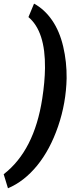

<svg xmlns="http://www.w3.org/2000/svg" viewBox="-71 -809 437 1053"><path d="M-27.3 223.6 -50.8 146.5Q116.7 17.1 160.6 -267.6Q174.8 -358.9 175.8 -436Q178.2 -636.7 85 -715.3L115.7 -789.1Q173.3 -757.8 214.6 -698Q255.9 -638.2 275.6 -553.7Q295.4 -469.2 294.4 -379.9Q291.5 -244.1 247.6 -116Q203.6 12.2 132.6 99.1Q61.5 186 -27.3 223.6Z"/></svg>

Font: TypoPRO Roboto
Style: Bold Italic
Weight: 700
Italic angle: -12°
Designer: Google
Version: Version 2.136; 2016